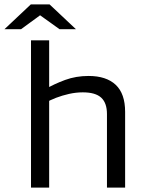

<svg xmlns="http://www.w3.org/2000/svg" viewBox="-74 -847 647 867"><path d="M66 0V-665H148V0ZM130 -382V-444Q171 -468 220 -486Q269 -504 326 -504Q406 -504 448.5 -464Q491 -424 491 -342V0H409V-332Q409 -382 383 -406Q357 -430 300 -430Q269 -430 238 -423Q207 -416 179.5 -405.5Q152 -395 130 -382ZM195 -715 107 -778 21 -715H-54L65 -827H150L269 -715Z"/></svg>

Font: Blinker
Style: Regular
Weight: 400
Designer: Juergen Huber
Foundry: supertype
Version: 1.017